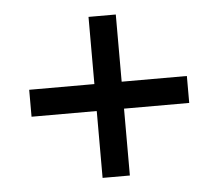

<svg xmlns="http://www.w3.org/2000/svg" viewBox="-42 -641 655 575"><g transform="rotate(-5 286.0 -353.0)"><path d="M326 -393H522V-312H326V-111H244V-312H48V-393H244V-595H326Z"/></g></svg>

Font: Noto Sans Myanmar Medium
Style: Regular
Weight: 500
Designer: Monotype Design Team
Foundry: Monotype Imaging Inc.
Version: Version 2.107; ttfautohint (v1.8.4.7-5d5b)